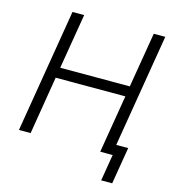

<svg xmlns="http://www.w3.org/2000/svg" viewBox="-126 -833 989 1093"><g transform="rotate(15 368.0 -286.0)"><path d="M44.9 0 165.5 -727.5H234.4L180.2 -402.8H590.3L644.5 -727.5H712.4L591.8 0H523.9L580.6 -341.3H169.9L113.8 0ZM571.3 156.2 597.2 0H555.2L565.4 -61H672.4L636.2 156.2Z"/></g></svg>

Font: Inter 20pt Light
Style: Italic
Weight: 300
Italic angle: -9.3988°
Version: Version 4.001;git-66647c0bb